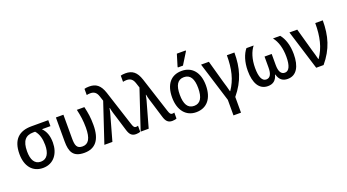

<svg xmlns="http://www.w3.org/2000/svg" viewBox="-65 -1506 4424 2446"><g transform="rotate(-20 2147.0 -283.0)"><path d="M272 10C421 10 499 -109 499 -252C499 -340 477 -407 425 -459H541V-540H312C146 -540 48 -456 48 -259C48 -93 133 10 272 10ZM273 -75C188 -75 151 -146 151 -258C151 -401 204 -459 308 -459H333C379 -408 396 -336 396 -256C396 -149 359 -75 273 -75Z M833 9C982 9 1061 -86 1061 -286C1061 -385 1051 -448 1030 -539H928C948 -453 959 -379 959 -288C959 -141 919 -76 839 -76C761 -76 746 -123 746 -218V-539H644V-214C644 -74 681 9 833 9Z M1532 10C1554 10 1577 6 1591 -1V-82C1583 -79 1573 -77 1562 -77C1540 -77 1530 -90 1515 -136L1361 -612C1324 -725 1267 -765 1176 -765C1149 -765 1127 -762 1111 -757V-673C1123 -676 1140 -679 1160 -679C1209 -679 1242 -659 1261 -601L1283 -534L1105 0H1214L1295 -289C1308 -332 1321 -378 1327 -418H1331C1337 -378 1357 -316 1371 -273L1427 -89C1447 -20 1475 10 1532 10Z M2024 10C2046 10 2069 6 2083 -1V-82C2075 -79 2065 -77 2054 -77C2032 -77 2022 -90 2007 -136L1853 -612C1816 -725 1759 -765 1668 -765C1641 -765 1619 -762 1603 -757V-673C1615 -676 1632 -679 1652 -679C1701 -679 1734 -659 1753 -601L1775 -534L1597 0H1706L1787 -289C1800 -332 1813 -378 1819 -418H1823C1829 -378 1849 -316 1863 -273L1919 -89C1939 -20 1967 10 2024 10Z M2322 -606H2391L2490 -766V-776H2370L2322 -618ZM2580 -271C2580 -450 2488 -549 2352 -549C2204 -549 2122 -447 2122 -271C2122 -97 2211 10 2349 10C2497 10 2580 -97 2580 -271ZM2226 -270C2226 -396 2264 -464 2351 -464C2437 -464 2476 -396 2476 -271C2476 -145 2437 -75 2351 -75C2264 -75 2226 -146 2226 -270Z M2779 210H2881V-3C3019 -170 3064 -331 3064 -539H2962C2962 -355 2930 -216 2846 -95H2842C2835 -129 2816 -190 2803 -234L2718 -539H2612L2779 -1Z M3321 10C3390 10 3434 -23 3454 -97H3458C3478 -23 3521 10 3590 10C3709 10 3768 -96 3768 -261C3768 -380 3737 -476 3685 -539H3587C3640 -474 3668 -376 3668 -262C3668 -141 3638 -77 3582 -77C3530 -77 3504 -122 3504 -210V-359H3407V-210C3407 -126 3384 -77 3330 -77C3273 -77 3244 -141 3244 -263C3244 -381 3276 -478 3325 -539H3227C3178 -479 3144 -382 3144 -261C3144 -96 3202 10 3321 10Z M3977 0H4077C4215 -165 4262 -328 4262 -539H4160C4160 -355 4128 -216 4044 -95H4040C4033 -129 4014 -190 4001 -234L3916 -539H3810Z"/></g></svg>

Font: Noto Sans SemiCondensed Medium
Style: Regular
Weight: 500
Width: 4
Designer: Monotype Design Team
Foundry: Monotype Imaging Inc.
Version: Version 2.013